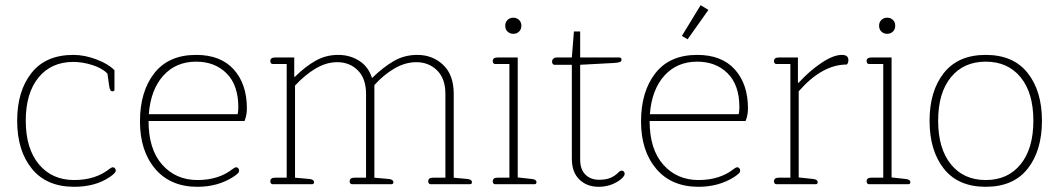

<svg xmlns="http://www.w3.org/2000/svg" viewBox="-20 -708 4072 738"><path d="M46 -244Q46 -358 101 -427.5Q156 -497 262 -497Q305 -497 351 -479.5Q397 -462 420 -438V-364Q420 -357 412 -357Q407 -357 404.5 -361Q402 -365 400 -375L393 -425Q373 -446 335 -458Q297 -470 262 -470Q177 -470 128 -410Q79 -350 79 -244Q79 -137 129.5 -76.5Q180 -16 265 -16Q347 -16 401 -59Q409 -65 414 -65Q419 -65 422 -61Q425 -57 425 -52Q425 -43 401 -27Q346 10 265 10Q159 10 102.5 -59.5Q46 -129 46 -244Z M518 -241Q518 -356 573 -426.5Q628 -497 734 -497Q828 -497 878.5 -441Q929 -385 929 -291Q929 -266 920 -243H551Q551 -134 603.5 -75Q656 -16 739 -16Q821 -16 875 -59Q883 -65 888 -65Q893 -65 896 -61Q899 -57 899 -52Q899 -46 893 -40.5Q887 -35 875 -27Q816 10 739 10Q635 10 576.5 -59Q518 -128 518 -241ZM893 -269Q896 -278 896 -296Q896 -381 851 -426Q806 -471 734 -471Q656 -471 607.5 -417Q559 -363 552 -269Z M1019 -11Q1019 -25 1037 -25H1082V-462H1028Q1024 -462 1021.5 -465Q1019 -468 1019 -473Q1019 -487 1037 -487H1111V-413H1114Q1152 -451 1192 -474Q1232 -497 1280 -497Q1325 -497 1360.5 -474.5Q1396 -452 1410 -408Q1452 -449 1493 -473Q1534 -497 1584 -497Q1643 -497 1683.5 -458.5Q1724 -420 1724 -348V-25L1777 -20Q1794 -18 1794 -8Q1794 0 1787 0H1635Q1631 0 1628.5 -3Q1626 -6 1626 -11Q1626 -25 1644 -25H1692V-347Q1692 -406 1660 -437.5Q1628 -469 1580 -469Q1538 -469 1496.5 -445Q1455 -421 1419 -381V-25L1475 -20Q1492 -18 1492 -8Q1492 0 1485 0H1333Q1329 0 1326.5 -3Q1324 -6 1324 -11Q1324 -25 1342 -25H1387V-347Q1387 -406 1355.5 -437.5Q1324 -469 1276 -469Q1234 -469 1193 -444.5Q1152 -420 1114 -379V-25L1170 -20Q1187 -18 1187 -8Q1187 0 1180 0H1028Q1024 0 1021.5 -3Q1019 -6 1019 -11Z M1922 -609Q1922 -623 1931 -631.5Q1940 -640 1953 -640Q1966 -640 1975 -631.5Q1984 -623 1984 -609Q1984 -595 1975 -586.5Q1966 -578 1953 -578Q1940 -578 1931 -586.5Q1922 -595 1922 -609ZM1874 -11Q1874 -25 1892 -25H1938V-462H1883Q1879 -462 1876.5 -465Q1874 -468 1874 -473Q1874 -487 1892 -487H1970V-26L2025 -20Q2042 -18 2042 -8Q2042 0 2035 0H1883Q1879 0 1876.5 -3Q1874 -6 1874 -11Z M2178 -98V-459H2111Q2107 -459 2104.5 -462.5Q2102 -466 2102 -471Q2102 -478 2107 -482.5Q2112 -487 2120 -487H2178L2186 -587H2210V-487H2361Q2369 -487 2369 -478Q2369 -472 2362.5 -469.5Q2356 -467 2341 -466L2210 -459V-95Q2210 -57 2230 -37Q2250 -17 2283 -17Q2308 -17 2325.5 -24Q2343 -31 2358 -46Q2364 -52 2370 -52Q2374 -52 2377.5 -49Q2381 -46 2381 -40Q2381 -29 2360 -14Q2325 10 2281 10Q2236 10 2207 -18Q2178 -46 2178 -98Z M2601 -570 2673 -688 2703 -670 2623 -557ZM2444 -241Q2444 -356 2499 -426.5Q2554 -497 2660 -497Q2754 -497 2804.5 -441Q2855 -385 2855 -291Q2855 -266 2846 -243H2477Q2477 -134 2529.5 -75Q2582 -16 2665 -16Q2747 -16 2801 -59Q2809 -65 2814 -65Q2819 -65 2822 -61Q2825 -57 2825 -52Q2825 -46 2819 -40.5Q2813 -35 2801 -27Q2742 10 2665 10Q2561 10 2502.5 -59Q2444 -128 2444 -241ZM2819 -269Q2822 -278 2822 -296Q2822 -381 2777 -426Q2732 -471 2660 -471Q2582 -471 2533.5 -417Q2485 -363 2478 -269Z M2955 -11Q2955 -25 2973 -25H3018V-462H2964Q2960 -462 2957.5 -465Q2955 -468 2955 -473Q2955 -487 2973 -487H3047V-390H3050Q3091 -435 3137 -466Q3183 -497 3216 -497Q3241 -497 3241 -477Q3241 -466 3235 -460Q3140 -460 3050 -357V-26L3106 -20Q3123 -18 3123 -8Q3123 0 3116 0H2964Q2960 0 2957.5 -3Q2955 -6 2955 -11Z M3359 -609Q3359 -623 3368 -631.5Q3377 -640 3390 -640Q3403 -640 3412 -631.5Q3421 -623 3421 -609Q3421 -595 3412 -586.5Q3403 -578 3390 -578Q3377 -578 3368 -586.5Q3359 -595 3359 -609ZM3311 -11Q3311 -25 3329 -25H3375V-462H3320Q3316 -462 3313.5 -465Q3311 -468 3311 -473Q3311 -487 3329 -487H3407V-26L3462 -20Q3479 -18 3479 -8Q3479 0 3472 0H3320Q3316 0 3313.5 -3Q3311 -6 3311 -11Z M3553 -244Q3553 -358 3608 -427.5Q3663 -497 3769 -497Q3875 -497 3930 -427.5Q3985 -358 3985 -244Q3985 -129 3930 -59.5Q3875 10 3769 10Q3663 10 3608 -59.5Q3553 -129 3553 -244ZM3952 -244Q3952 -351 3903 -411Q3854 -471 3769 -471Q3684 -471 3635 -411Q3586 -351 3586 -244Q3586 -137 3635 -76.5Q3684 -16 3769 -16Q3854 -16 3903 -76.5Q3952 -137 3952 -244Z"/></svg>

Font: Maitree ExtraLight
Style: Regular
Weight: 250
Designer: CadsonDemak Team
Foundry: CadsonDemak
Version: Version 1.002